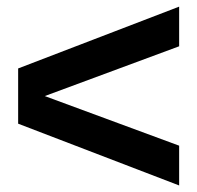

<svg xmlns="http://www.w3.org/2000/svg" viewBox="-20 -612 600 584"><path d="M524.9 -471.2 116.2 -319.8 524.9 -168.9V-47.9L35.2 -235.8V-403.8L524.9 -591.8Z"/></svg>

Font: TASA Explorer SemiBold
Style: Regular
Weight: 600
Designer: Weizhong Zhang
Foundry: Local Remote
Version: Version 1.000;Glyphs 3.1.2 (3151)